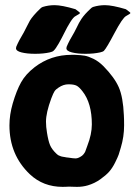

<svg xmlns="http://www.w3.org/2000/svg" viewBox="-20 -730 525 744"><path d="M273.4 -668Q264.6 -664.1 252.4 -644.5Q240.2 -625 230 -604Q219.7 -583 207.5 -561.5Q195.3 -540 187.5 -533.2Q183.6 -529.3 172.4 -526.9Q161.1 -524.4 146.5 -522.9Q131.8 -521.5 116.2 -521.5Q85 -521.5 63.5 -526.9Q42 -532.2 42 -543L43 -548.8Q52.7 -572.3 72.3 -604.5Q77.1 -613.3 84 -627.4Q90.8 -641.6 95.7 -649.9Q100.6 -658.2 111.3 -670.9Q122.1 -683.6 137.7 -698.2Q138.7 -699.2 140.1 -700.2Q141.6 -701.2 142.6 -701.7Q143.6 -702.1 145.5 -703.1Q168 -710 191.4 -710Q219.7 -710 272.5 -694.3Q290 -681.6 290 -679.7Q290 -676.8 273.4 -668ZM468.8 -668Q455.1 -661.1 423.8 -602.1Q392.6 -543 382.8 -533.2Q378.9 -529.3 367.7 -526.9Q356.4 -524.4 341.8 -522.9Q327.1 -521.5 311.5 -521.5Q280.3 -521.5 258.8 -526.9Q237.3 -532.2 237.3 -543L238.3 -548.8Q248 -572.3 267.6 -604.5Q272.5 -613.3 277.3 -623.5Q282.2 -633.8 286.1 -641.1Q290 -648.4 295.9 -657.2Q301.8 -666 311 -676.3Q320.3 -686.5 333 -698.2Q334 -699.2 335.4 -700.2Q336.9 -701.2 337.9 -701.7Q338.9 -702.1 340.8 -703.1Q363.3 -710 386.7 -710Q415 -710 467.8 -694.3Q485.4 -681.6 485.4 -679.7Q485.4 -676.8 468.8 -668ZM247.1 -6.8Q246.1 -6.8 237.8 -6.3Q229.5 -5.9 222.7 -5.9Q147.5 -5.9 95.7 -54.7Q16.6 -129.9 16.6 -244.1Q16.6 -285.2 29.3 -329.1Q43.9 -378.9 61.5 -410.6Q79.1 -442.4 114.3 -469.7Q176.8 -517.6 257.8 -517.6H269.5Q293.9 -516.6 308.1 -514.2Q322.3 -511.7 342.3 -502Q362.3 -492.2 380.9 -473.6Q423.8 -429.7 440.4 -391.6Q457 -353.5 460 -283.2Q460.9 -269.5 460.9 -244.1Q460.9 -200.2 448.2 -158.2Q443.4 -140.6 439.9 -130.9Q436.5 -121.1 425.8 -99.6Q415 -78.1 402.8 -64.5Q390.6 -50.8 368.7 -35.2Q346.7 -19.5 320.3 -11.7Q300.8 -5.9 278.3 -5.9Q273.4 -5.9 262.7 -6.3Q252 -6.8 247.1 -6.8ZM207 -390.6Q196.3 -383.8 191.4 -376.5Q186.5 -369.1 178.7 -348.6Q158.2 -293 158.2 -258.8Q158.2 -238.3 162.1 -215.8Q167 -184.6 173.8 -168Q180.7 -151.4 198.2 -134.8Q200.2 -132.8 202.6 -130.9Q205.1 -128.9 207 -127.9Q209 -127 211.9 -126Q214.8 -125 216.8 -124Q218.8 -123 223.1 -122.6Q227.5 -122.1 229.5 -121.6Q231.4 -121.1 237.3 -120.1Q243.2 -119.1 246.1 -119.1Q263.7 -116.2 272.5 -116.2Q281.2 -116.2 291 -122.1Q298.8 -126 303.7 -132.3Q308.6 -138.7 310.1 -142.1Q311.5 -145.5 318.4 -165Q335.9 -210 335.9 -248Q335.9 -330.1 299.8 -376Q287.1 -392.6 276.9 -397.9Q266.6 -403.3 245.1 -403.3Q225.6 -403.3 207 -390.6Z"/></svg>

Font: Essays1743
Style: Bold
Weight: 700
Designer: Based on the typeface in a 1743 English translation of the essays of Montaigne.  PostScript/TrueType font designed by Jo
Version: Version 002.100